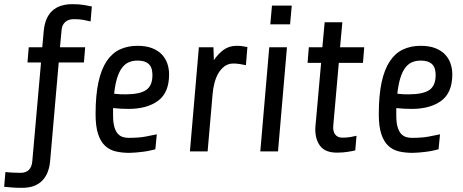

<svg xmlns="http://www.w3.org/2000/svg" viewBox="-80 -727 2222 922"><path d="M202 -427 161 43Q159 71 150.5 95Q142 119 126 137Q110 155 85.5 165Q61 175 25 175Q1 175 -19.5 173.5Q-40 172 -60 170L-54 99Q-38 101 -16 102Q6 103 18 103Q70 103 75 48L117 -427H52L58 -500H123L130 -578Q142 -707 268 -707Q300 -707 323.5 -703Q347 -699 361 -696L355 -624Q340 -628 321 -631.5Q302 -635 275 -635Q248 -635 233 -621Q218 -607 216 -585L208 -500H329L323 -427Z M732 -370Q732 -282 679 -243Q626 -204 537 -204Q517 -204 500.5 -205Q484 -206 463 -208V-172Q463 -138 469.5 -116.5Q476 -95 486.5 -84Q497 -73 510 -69Q523 -65 537 -65Q586 -65 618 -71Q650 -77 673 -82L666 -10Q654 -7 638 -3.5Q622 0 605 2Q588 4 571.5 5.5Q555 7 541 7Q505 7 475.5 0Q446 -7 424.5 -27Q403 -47 391 -83.5Q379 -120 379 -179Q379 -269 392.5 -331.5Q406 -394 432 -433Q458 -472 495.5 -489.5Q533 -507 580 -507Q622 -507 651 -495.5Q680 -484 698 -464.5Q716 -445 724 -420.5Q732 -396 732 -370ZM579 -436Q557 -436 538.5 -428Q520 -420 506 -401.5Q492 -383 482.5 -352.5Q473 -322 468 -277Q483 -275 495.5 -274.5Q508 -274 522 -274Q592 -274 622 -295Q652 -316 652 -366Q652 -380 649 -393Q646 -406 638 -415.5Q630 -425 616 -430.5Q602 -436 579 -436Z M1101 -414Q1088 -417 1071.5 -419.5Q1055 -422 1041 -422Q1016 -422 998 -408.5Q980 -395 968 -374Q956 -353 949.5 -327Q943 -301 941 -276L917 0H832L875 -500H945L947 -438Q967 -468 993.5 -487.5Q1020 -507 1056 -507Q1074 -507 1085.5 -505Q1097 -503 1108 -501Z M1218 -610 1226 -700H1321L1313 -610ZM1170 0 1213 -500H1298L1255 0Z M1547 -425 1522 -142Q1521 -134 1520.5 -124.5Q1520 -115 1520 -113Q1520 -106 1522 -97.5Q1524 -89 1529 -82Q1534 -75 1542.5 -70.5Q1551 -66 1565 -66Q1586 -66 1603.5 -69Q1621 -72 1632 -75L1626 -5Q1616 -2 1591 2Q1566 6 1539 6Q1482 6 1458 -25.5Q1434 -57 1434 -106Q1434 -113 1435 -124.5Q1436 -136 1437 -145L1462 -425H1397L1403 -500H1468L1479 -620H1564L1553 -500H1669L1663 -425Z M2092 -370Q2092 -282 2039 -243Q1986 -204 1897 -204Q1877 -204 1860.5 -205Q1844 -206 1823 -208V-172Q1823 -138 1829.5 -116.5Q1836 -95 1846.5 -84Q1857 -73 1870 -69Q1883 -65 1897 -65Q1946 -65 1978 -71Q2010 -77 2033 -82L2026 -10Q2014 -7 1998 -3.5Q1982 0 1965 2Q1948 4 1931.5 5.5Q1915 7 1901 7Q1865 7 1835.5 0Q1806 -7 1784.5 -27Q1763 -47 1751 -83.5Q1739 -120 1739 -179Q1739 -269 1752.5 -331.5Q1766 -394 1792 -433Q1818 -472 1855.5 -489.5Q1893 -507 1940 -507Q1982 -507 2011 -495.5Q2040 -484 2058 -464.5Q2076 -445 2084 -420.5Q2092 -396 2092 -370ZM1939 -436Q1917 -436 1898.5 -428Q1880 -420 1866 -401.5Q1852 -383 1842.5 -352.5Q1833 -322 1828 -277Q1843 -275 1855.5 -274.5Q1868 -274 1882 -274Q1952 -274 1982 -295Q2012 -316 2012 -366Q2012 -380 2009 -393Q2006 -406 1998 -415.5Q1990 -425 1976 -430.5Q1962 -436 1939 -436Z"/></svg>

Font: Share
Style: Italic
Weight: 400
Version: Version 1.002